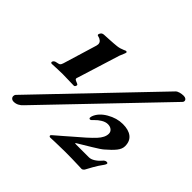

<svg xmlns="http://www.w3.org/2000/svg" viewBox="-164 -856 1061 1061"><g transform="rotate(45 366.5 -325.0)"><path d="M60 -287Q63 -297 75 -301Q97 -305 102 -309Q107 -313 111 -326L171 -524Q173 -532 173 -536Q173 -549 163.5 -557Q154 -565 143 -567Q137 -568 135 -570.5Q133 -573 135 -579Q141 -595 157 -596Q183 -598 194 -598Q233 -600 254 -602.5Q275 -605 295 -614Q305 -619 308 -619Q315 -619 315 -614Q315 -609 309.5 -597Q304 -585 300 -574L223 -327Q222 -324 221 -321.5Q220 -319 220 -316Q220 -312 224.5 -309Q229 -306 242 -301Q248 -298 249.5 -296Q251 -294 249 -288Q246 -279 238 -279L151 -281L112 -280L68 -278Q64 -278 61.5 -280.5Q59 -283 60 -287ZM43 -2Q43 -11 49 -17L658 -653Q665 -661 679.5 -665Q694 -669 708 -669Q719 -669 725.5 -664Q732 -659 732 -651Q732 -645 727 -640L121 -8Q97 19 67 19Q56 19 49.5 13Q43 7 43 -2ZM569 15Q517 13 465 13Q428 13 389.5 14.5Q351 16 350 16Q346 16 343.5 14Q341 12 341 9Q341 4 348 -1L398 -44L422 -65Q504 -134 534 -166.5Q564 -199 564 -228Q564 -243 552.5 -252.5Q541 -262 523 -262Q505 -262 486 -250.5Q467 -239 454 -225Q441 -210 435 -210Q427 -210 427 -218Q427 -221 429 -229Q443 -268 488.5 -294.5Q534 -321 581 -321Q626 -321 651 -301.5Q676 -282 676 -243Q676 -221 658.5 -199Q641 -177 608 -149Q595 -137 550 -110Q505 -83 492 -75L469 -61Q468 -60 470.5 -59Q473 -58 477 -58H578Q594 -58 612 -69.5Q630 -81 644 -98Q654 -110 665 -110Q674 -110 674 -104Q674 -99 668 -90Q648 -63 632 -34.5Q616 -6 612 2Q610 7 604.5 11.5Q599 16 595 16Q581 16 569 15Z"/></g></svg>

Font: EB Garamond ExtraBold
Style: Italic
Weight: 800
Italic angle: -17.2°
Designer: Georg Duffner and Octavio Pardo
Foundry: Georg Duffner
Version: Version 1.000